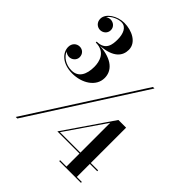

<svg xmlns="http://www.w3.org/2000/svg" viewBox="-244 -963 1218 1218"><g transform="rotate(45 365.0 -354.0)"><path d="M323.5 -474C323.5 -535 277 -589 157 -597C269.5 -605 305.5 -653.5 305.5 -708.5C305.5 -775 231.5 -809.5 164.5 -809.5C103.5 -809.5 37.5 -769.5 37.5 -720C37.5 -688 61.5 -668 87.5 -668C110 -668 136.5 -684.5 136.5 -716C136.5 -744.5 112.5 -763 87.5 -763C77 -763 65.5 -759 56.5 -752.5C75.5 -781.5 117.5 -799.5 148.5 -799.5C191.5 -799.5 209 -754.5 209 -705C209 -661.5 204 -601 124 -601V-593C210 -593 227 -524.5 227 -477C227 -408.5 201.5 -358.5 140.5 -358.5C89 -358.5 48 -386 33.5 -422C43 -413.5 56 -408 69 -408C94.5 -408 118 -428 118 -454.5C118 -483.5 97 -503 71 -503C42.5 -503 20 -481.5 20 -449.5C20 -400 66 -348 158.5 -348C243 -348 323.5 -396 323.5 -474ZM580 -650 99 100H113L593.5 -650ZM687 95H642V-22H708V-30H642V-347H573L350.5 -22H549V95H492V103H687ZM365.5 -30 549 -297.5V-30Z"/></g></svg>

Font: Bodoni* 16pt
Style: Bold
Weight: 700
Version: Version 2.3